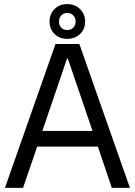

<svg xmlns="http://www.w3.org/2000/svg" viewBox="-20 -914 656 934"><path d="M4 0H92L161 -201H456L524 0H612L366 -700H250ZM186 -277 306 -629H310L430 -277ZM307 -725Q345 -725 369.5 -748.8Q394 -772.5 394 -808.8Q394 -845 369.5 -869.5Q345 -894 307 -894Q269 -894 245 -869.7Q221 -845.4 221 -809.2Q221 -773 245 -749Q269 -725 307 -725ZM307 -768Q289 -768 278 -779.3Q267 -790.6 267 -808.8Q267 -827 278 -839Q289 -851 307 -851Q325 -851 336.5 -839.2Q348 -827.4 348 -809Q348 -790.7 336.3 -779.3Q324.6 -768 307 -768Z"/></svg>

Font: Fixel Variable
Style: Regular
Weight: 100
Width: 3
Designer: AlfaBravo + MacPaw
Foundry: Kyrylo Tkachov, Marchela Mozhyna, Serhii Makarenko, Maria Weinstein, Zakhar Kryvoshyya
Version: Version 1.211